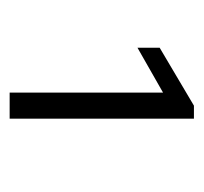

<svg xmlns="http://www.w3.org/2000/svg" viewBox="-32 -712 422 398"><g transform="rotate(90 179.0 -513.0)"><path d="M172 -640 79 -587V-633L199 -704H226V-322H172Z"/></g></svg>

Font: Freesentation 3 Light
Style: Regular
Weight: 300
Designer: glyphs from Roboto by Christian Robertson / Hangul glyphs from Noto Sans CJK(Source Han Sans) by Jang Soo-young and Kang
Foundry: PT&
Version: Version 2.001